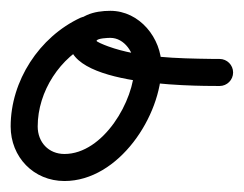

<svg xmlns="http://www.w3.org/2000/svg" viewBox="-35 -305 451 355"><path d="M113.9 -272.2C113.9 -272.2 113.9 -272.2 113.9 -272.2C37.5 -236.7 -15.3 -155.4 -15.3 -71.2C-15.3 -14.7 27.1 29.7 84.2 29.7C184.6 29.7 263.6 -90.9 263.6 -182.5C263.6 -234.6 223.1 -285 169 -285C139.9 -285 107.2 -277.1 96.4 -246.3C96.4 -246.3 96.4 -246.3 96.4 -246.3C96.4 -246.4 96.5 -246.4 96.5 -246.4C60.5 -145.8 320.3 -146.1 371 -146C384.8 -146 396 -157.2 396 -171C396 -184.8 384.8 -196 371 -196C365.5 -196 360.1 -196.1 354.8 -196.1C294.1 -197 222.6 -198.3 165.1 -219.2C155.9 -222.5 143 -228.1 143.5 -229.6C143.5 -229.6 143.6 -229.6 143.6 -229.7C143.6 -229.7 143.6 -229.7 143.6 -229.7C145.2 -234.3 165 -235 169 -235C195.2 -235 213.6 -207 213.6 -182.5C213.6 -119 156 -20.3 84.2 -20.3C54.7 -20.3 34.7 -42.1 34.7 -71.2C34.7 -136 76.1 -199.5 134.9 -226.8C147.4 -232.6 152.9 -247.5 147.1 -260C141.2 -272.5 126.4 -278 113.9 -272.2Z"/></svg>

Font: FRB American Cursive Guidelines Semibold
Style: Italic
Weight: 600
Italic angle: -25°
Version: Version 2.0;Modular Font Editor K font №1